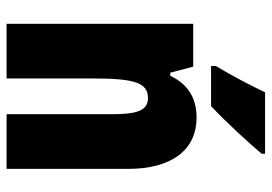

<svg xmlns="http://www.w3.org/2000/svg" viewBox="-138 -668 806 569"><g transform="rotate(90 264.5 -383.0)"><path d="M435 -756V-766H253C232 -722 207 -673 175 -620V-606H294C344 -653 407 -722 435 -756ZM328 -563C269 -563 229 -537 204 -485H195L177 -553H50V0H212V-253C212 -378 224 -419 270 -419C310 -419 318 -381 318 -308V0H480V-360C480 -489 424 -563 328 -563Z"/></g></svg>

Font: Noto Sans Lao Looped ExtraCondensed Black
Style: Regular
Weight: 900
Width: 2
Designer: Mark Frömberg, Ben Mitchell
Foundry: The Fontpad Ltd
Version: Version 1.002